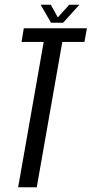

<svg xmlns="http://www.w3.org/2000/svg" viewBox="-20 -795 389 815"><path d="M57 0 165.5 -617H71.5L81 -675H349L338.5 -617H244.5L136 0ZM196.5 -698.5 152.5 -775H195.5L225.5 -721L274 -775H317L248 -698.5Z"/></svg>

Font: Anybody Condensed Regular
Style: Italic
Weight: 400
Width: 3
Italic angle: -10°
Designer: Tyler Finck
Foundry: Etcetera Type Company
Version: Version 1.010; ttfautohint (v1.8.3) -l 8 -r 50 -G 200 -x 14 